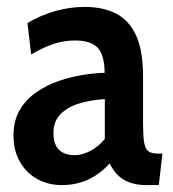

<svg xmlns="http://www.w3.org/2000/svg" viewBox="-20 -525 499 555"><path d="M158.5 10Q119.5 10 88 -7.2Q56.5 -24.5 37.8 -56.8Q19 -89 19 -133.5Q19 -176.5 37.2 -207.2Q55.5 -238 85.2 -258.5Q115 -279 150 -291Q185 -303 220 -308.5Q255 -314 282.5 -314.5Q282 -366.5 262 -387.2Q242 -408 197 -408Q165.5 -408 135.5 -398.2Q105.5 -388.5 70 -367.5L59.5 -458.5Q97.5 -481 139.5 -493Q181.5 -505 225.5 -505Q279 -505 316.5 -485.2Q354 -465.5 373.8 -421.5Q393.5 -377.5 393.5 -304.5V-169.5Q393.5 -133 396.5 -114Q399.5 -95 408.8 -88Q418 -81 436 -81H449.5L439 10H403Q374.5 10 354 2.2Q333.5 -5.5 319.8 -19.5Q306 -33.5 297 -53Q272 -24 237 -7Q202 10 158.5 10ZM196 -76.5Q218 -76.5 241.5 -89Q265 -101.5 283 -123.5V-238.5Q241 -236 207.5 -225.5Q174 -215 154.2 -194.2Q134.5 -173.5 134.5 -141Q134.5 -107 150.8 -91.8Q167 -76.5 196 -76.5Z"/></svg>

Font: Cabin SemiCondensed SemiBold
Style: Regular
Weight: 600
Width: 4
Designer: Pablo Impallari
Foundry: Pablo Impallari. http://www.impallari.com Igino Marini. http://www.ikern.com
Version: Version 3.001